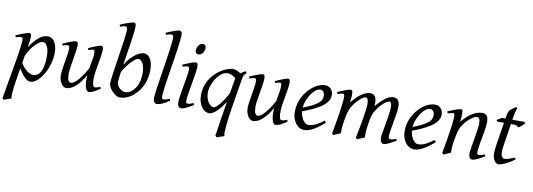

<svg xmlns="http://www.w3.org/2000/svg" viewBox="-72 -1208 5324 1918"><g transform="rotate(10 2589.5 -249.0)"><path d="M297.9 -393.1Q284.7 -393.1 264.6 -380.9Q244.6 -368.7 222.7 -346.4Q200.7 -324.2 179.2 -293.2Q157.7 -262.2 142.1 -224.6L129.9 -153.3Q137.2 -138.7 150.4 -120.8Q163.6 -103 180.7 -87.6Q197.8 -72.3 217.3 -62Q236.8 -51.8 256.8 -51.8Q283.2 -51.8 303.5 -66.2Q323.7 -80.6 335 -106.9Q343.8 -126 349.1 -146.7Q354.5 -167.5 356.9 -187.7Q359.4 -208 360.1 -226.6Q360.8 -245.1 360.8 -259.8Q360.8 -293.9 355.5 -319.1Q350.1 -344.2 341.1 -360.6Q332 -377 320.8 -385Q309.6 -393.1 297.9 -393.1ZM169.9 -424.8Q169.9 -410.2 166.7 -383.8Q163.6 -357.4 156.7 -314.5Q188 -362.8 215.3 -391.1Q242.7 -419.4 265.4 -434.1Q288.1 -448.7 306.6 -452.9Q325.2 -457 339.8 -457Q358.9 -457 375.5 -447.3Q392.1 -437.5 404.8 -418.2Q417.5 -398.9 424.8 -370.8Q432.1 -342.8 432.1 -306.2Q432.1 -257.3 418.5 -202.6Q404.8 -147.9 374 -91.8Q362.8 -72.3 348.4 -52.5Q334 -32.7 316.9 -16.6Q299.8 -0.5 280.5 9.8Q261.2 20 240.2 20Q223.6 20 207.8 10Q191.9 0 176.5 -16.1Q161.1 -32.2 147 -52.7Q132.8 -73.2 120.1 -93.8L105 -2.9Q88.4 97.7 84.5 151.1Q80.6 204.6 85.9 218.3Q78.6 220.2 68.8 223.4Q59.1 226.6 48.6 230.2Q38.1 233.9 28.6 237.5Q19 241.2 12.7 244.1L-2.9 230Q-1 215.8 4.2 186Q9.3 156.2 16.4 116.2Q23.4 76.2 31.7 28.8Q40 -18.6 48.6 -67.4Q57.1 -116.2 65.2 -164.1Q73.2 -211.9 79.3 -252.7Q85.4 -293.5 89.1 -324.5Q92.8 -355.5 92.8 -371.1Q92.8 -382.3 90.8 -388.9Q88.9 -395.5 85.4 -398.7Q82 -401.9 78.1 -402.8Q74.2 -403.8 69.8 -403.8Q65.4 -403.8 57.4 -402.1Q49.3 -400.4 41 -397.9Q31.7 -395.5 21 -392.1L14.2 -410.2Q34.7 -419.4 55.7 -428Q76.7 -436.5 95 -442.9Q113.3 -449.2 127.2 -453.1Q141.1 -457 147 -457Q156.7 -457 163.3 -450.4Q169.9 -443.8 169.9 -424.8Z M947.3 -33.2Q907.7 -6.8 880.1 6.6Q852.5 20 834 20Q824.7 20 815.7 11.5Q806.6 2.9 800 -16.6Q793.5 -36.1 790.8 -67.6Q788.1 -99.1 791.5 -145Q771.5 -108.9 749.3 -78.6Q727.1 -48.3 703.1 -26.4Q679.2 -4.4 653.8 7.8Q628.4 20 602.1 20Q592.3 20 579.8 12.5Q567.4 4.9 556.4 -10.3Q545.4 -25.4 537.8 -47.9Q530.3 -70.3 530.3 -100.1Q530.3 -114.7 533 -137.2Q535.6 -159.7 539.6 -185.5Q543.5 -211.4 548.3 -239.3Q553.2 -267.1 557.1 -292.5Q561 -317.9 563.7 -338.4Q566.4 -358.9 566.4 -371.1Q566.4 -382.3 564.9 -388.9Q563.5 -395.5 560.8 -398.7Q558.1 -401.9 554.4 -402.8Q550.8 -403.8 546.4 -403.8Q542 -403.8 533.7 -402.1Q525.4 -400.4 517.1 -397.9Q507.3 -395.5 496.1 -392.1L490.2 -410.2Q510.7 -419.4 531.5 -428Q552.2 -436.5 569.8 -442.9Q587.4 -449.2 600.8 -453.1Q614.3 -457 620.1 -457Q634.3 -457 639.2 -447.8Q644 -438.5 644 -416Q644 -401.9 641.1 -378.9Q638.2 -356 633.8 -328.6Q629.4 -301.3 624.5 -272Q619.6 -242.7 615.2 -215.3Q610.8 -188 607.9 -165Q605 -142.1 605 -127.9Q605 -81.1 615 -60.1Q625 -39.1 643.1 -39.1Q652.8 -39.1 668.9 -48.6Q685.1 -58.1 705.6 -79.3Q726.1 -100.6 750.2 -134.8Q774.4 -168.9 800.3 -218.3Q803.7 -239.3 807.4 -260.5Q811 -281.7 814.5 -301.5Q817.9 -321.3 820.1 -339.1Q822.3 -356.9 822.3 -371.1Q822.3 -382.3 821 -388.9Q819.8 -395.5 817.4 -398.7Q814.9 -401.9 811.8 -402.8Q808.6 -403.8 804.2 -403.8Q799.8 -403.8 792.2 -402.1Q784.7 -400.4 776.9 -397.9Q768.1 -395.5 758.3 -392.1L751 -410.2Q771.5 -419.4 791.5 -428Q811.5 -436.5 828.4 -442.9Q845.2 -449.2 857.9 -453.1Q870.6 -457 877 -457Q890.6 -457 895 -447.8Q899.4 -438.5 899.4 -416Q899.4 -401.9 896.5 -379.2Q893.6 -356.4 889.2 -329.3Q884.8 -302.2 879.4 -272.7Q874 -243.2 869.6 -215.6Q865.2 -188 862.3 -164.1Q859.4 -140.1 859.4 -124Q859.4 -79.6 865.7 -58.3Q872.1 -37.1 884.3 -37.1Q897 -37.1 909.9 -40.3Q922.9 -43.5 940.4 -50.8Z M1265.1 -392.1Q1255.9 -392.1 1238.3 -380.1Q1220.7 -368.2 1199.5 -346.4Q1178.2 -324.7 1156 -295.2Q1133.8 -265.6 1115.7 -230.5Q1110.4 -195.3 1107.7 -167.7Q1105 -140.1 1105 -125Q1105 -112.3 1112.5 -97.7Q1120.1 -83 1132.8 -70.6Q1145.5 -58.1 1161.4 -50Q1177.2 -42 1194.3 -42Q1211.9 -42 1227.1 -48.3Q1242.2 -54.7 1255.1 -64.7Q1268.1 -74.7 1278.3 -87.2Q1288.6 -99.6 1296.4 -111.8Q1307.6 -129.4 1314.5 -148.4Q1321.3 -167.5 1325.2 -186.5Q1329.1 -205.6 1330.6 -223.9Q1332 -242.2 1332 -258.8Q1332 -292.5 1325.9 -317.6Q1319.8 -342.8 1310.3 -359.4Q1300.8 -376 1288.8 -384Q1276.9 -392.1 1265.1 -392.1ZM1402.3 -297.9Q1401.4 -246.1 1387 -193.6Q1372.6 -141.1 1337.4 -91.8Q1320.8 -69.8 1300.5 -49.6Q1280.3 -29.3 1256.3 -13.9Q1232.4 1.5 1205.1 10.7Q1177.7 20 1147 20Q1136.7 20 1124.3 14.9Q1111.8 9.8 1098.9 0.5Q1085.9 -8.8 1073.5 -21Q1061 -33.2 1051.5 -47.1Q1042 -61 1036.1 -76.2Q1030.3 -91.3 1030.3 -106Q1030.3 -118.7 1033.4 -146Q1036.6 -173.3 1041.7 -210Q1046.9 -246.6 1053.5 -289.6Q1060.1 -332.5 1066.7 -377.2Q1073.2 -421.9 1079.8 -465.6Q1086.4 -509.3 1091.6 -546.9Q1096.7 -584.5 1099.9 -613.3Q1103 -642.1 1103 -657.2Q1103 -668.5 1100.6 -675Q1098.1 -681.6 1094.2 -684.8Q1090.3 -688 1085.9 -689Q1081.5 -689.9 1077.1 -689.9Q1072.8 -689.9 1064.7 -687.7Q1056.6 -685.5 1048.3 -683.1Q1039.1 -680.2 1028.3 -676.8L1022 -695.8Q1042.5 -705.1 1064 -713.4Q1085.4 -721.7 1104.2 -728Q1123 -734.4 1137.2 -738.3Q1151.4 -742.2 1157.2 -742.2Q1170.9 -742.2 1176 -733.4Q1181.2 -724.6 1181.2 -702.1Q1181.2 -687 1178.7 -662.4Q1176.3 -637.7 1172.1 -606.2Q1168 -574.7 1162.4 -537.8Q1156.7 -501 1150.6 -461.9Q1144.5 -422.9 1138.4 -383.1Q1132.3 -343.3 1126.5 -306.2Q1151.4 -348.1 1178 -377Q1204.6 -405.8 1229.5 -423.6Q1254.4 -441.4 1276.1 -449.2Q1297.9 -457 1313 -457Q1332 -457 1348.6 -446.5Q1365.2 -436 1377.2 -416Q1389.2 -396 1396 -366.2Q1402.8 -336.4 1402.3 -297.9Z M1649.9 -35.2Q1626 -20 1607.7 -9.5Q1589.4 1 1574.5 7.6Q1559.6 14.2 1546.9 17.1Q1534.2 20 1522 20Q1508.3 20 1497.6 5.4Q1486.8 -9.3 1486.8 -38.1Q1486.8 -50.3 1490.5 -79.6Q1494.1 -108.9 1500 -149.4Q1505.9 -189.9 1513.4 -238.5Q1521 -287.1 1528.8 -337.9Q1536.6 -388.7 1544.2 -438.5Q1551.8 -488.3 1557.6 -531.2Q1563.5 -574.2 1567.1 -607.2Q1570.8 -640.1 1570.8 -657.2Q1570.8 -668.5 1568.6 -675Q1566.4 -681.6 1563 -684.8Q1559.6 -688 1554.9 -689Q1550.3 -689.9 1545.9 -689.9Q1542 -689.9 1533.4 -687.7Q1524.9 -685.5 1516.6 -683.1Q1506.8 -680.2 1495.1 -676.8L1487.8 -695.8Q1508.3 -705.1 1529.1 -713.4Q1549.8 -721.7 1567.6 -728Q1585.4 -734.4 1599.1 -738.3Q1612.8 -742.2 1619.1 -742.2Q1632.8 -742.2 1640.9 -733.4Q1648.9 -724.6 1648.9 -702.1Q1648.9 -683.1 1645.3 -649.4Q1641.6 -615.7 1635.7 -572.5Q1629.9 -529.3 1622.1 -479.7Q1614.3 -430.2 1606.4 -379.4Q1598.6 -328.6 1590.8 -279.5Q1583 -230.5 1577.1 -188.5Q1571.3 -146.5 1567.6 -114.5Q1564 -82.5 1564 -65.9Q1564 -49.3 1568.6 -43.2Q1573.2 -37.1 1581.1 -37.1Q1592.3 -37.1 1607.2 -41Q1622.1 -44.9 1644 -53.2Z M1894 -35.2Q1871.1 -21.5 1852.8 -11.2Q1834.5 -1 1819.3 6.1Q1804.2 13.2 1792 16.6Q1779.8 20 1769 20Q1752.4 20 1742.7 4.6Q1732.9 -10.7 1732.9 -37.1Q1732.9 -51.8 1736.6 -78.9Q1740.2 -106 1745.6 -138.9Q1751 -171.9 1757.3 -207.8Q1763.7 -243.7 1769 -276.1Q1774.4 -308.6 1778.1 -333.7Q1781.7 -358.9 1781.7 -371.1Q1781.7 -382.3 1780.3 -388.9Q1778.8 -395.5 1776.4 -398.7Q1773.9 -401.9 1770 -402.8Q1766.1 -403.8 1761.7 -403.8Q1757.8 -403.8 1749.8 -402.1Q1741.7 -400.4 1733.4 -397.9Q1724.1 -395.5 1712.9 -392.1L1706.1 -410.2Q1726.6 -419.4 1746.8 -428Q1767.1 -436.5 1784.7 -442.9Q1802.2 -449.2 1815.4 -453.1Q1828.6 -457 1835 -457Q1848.6 -457 1854.2 -447.8Q1859.9 -438.5 1859.9 -416Q1859.9 -401.9 1856.2 -374.3Q1852.5 -346.7 1846.7 -312.5Q1840.8 -278.3 1834.5 -241Q1828.1 -203.6 1822.3 -169.4Q1816.4 -135.3 1812.7 -107.7Q1809.1 -80.1 1809.1 -65.9Q1809.1 -50.8 1812.3 -43.9Q1815.4 -37.1 1823.7 -37.1Q1838.9 -37.1 1852.8 -41Q1866.7 -44.9 1886.7 -53.2ZM1907.2 -616.2Q1907.2 -602.5 1903.1 -589.1Q1898.9 -575.7 1891.1 -564.7Q1883.3 -553.7 1872.1 -546.9Q1860.8 -540 1847.2 -540Q1832 -540 1823.7 -548.8Q1815.4 -557.6 1815.4 -574.2Q1815.4 -587.4 1819.8 -600.8Q1824.2 -614.3 1832 -625.5Q1839.8 -636.7 1850.8 -643.8Q1861.8 -650.9 1875.5 -650.9Q1890.6 -650.9 1898.9 -641.8Q1907.2 -632.8 1907.2 -616.2Z M2087.9 -46.9Q2100.6 -46.9 2117.4 -61.3Q2134.3 -75.7 2152.8 -99.1Q2171.4 -122.6 2190.2 -152.1Q2209 -181.6 2225.6 -211.4L2252 -371.1Q2244.1 -377 2235.1 -383.1Q2226.1 -389.2 2215.6 -394.3Q2205.1 -399.4 2193.1 -402.6Q2181.2 -405.8 2168 -405.8Q2145.5 -405.8 2125 -394.8Q2104.5 -383.8 2086.7 -365.7Q2068.8 -347.7 2054.2 -324.5Q2039.6 -301.3 2029.1 -276.6Q2018.6 -252 2012.7 -228Q2006.8 -204.1 2006.8 -185.1Q2006.8 -153.3 2014.2 -127.9Q2021.5 -102.5 2033.2 -84.5Q2044.9 -66.4 2059.3 -56.6Q2073.7 -46.9 2087.9 -46.9ZM2355 -439.9Q2346.7 -433.1 2341.3 -427.7Q2335.9 -422.4 2331.8 -415.3Q2327.6 -408.2 2324.7 -397.9Q2321.8 -387.7 2318.8 -371.1Q2308.1 -306.2 2297.1 -240.2Q2286.1 -174.3 2276.4 -112.5Q2266.6 -50.8 2258.5 4.6Q2250.5 60.1 2246.1 104Q2241.7 147.9 2241.2 177.7Q2240.7 207.5 2246.1 218.3Q2239.3 220.7 2229.5 223.9Q2219.7 227.1 2209.2 230.5Q2198.7 233.9 2189 237.5Q2179.2 241.2 2173.3 244.1L2156.2 230Q2158.7 211.4 2164.1 176Q2169.4 140.6 2176.8 93.5Q2184.1 46.4 2193.1 -9.8Q2202.1 -65.9 2211.9 -126Q2194.8 -97.7 2175 -71.3Q2155.3 -44.9 2134.5 -24.7Q2113.8 -4.4 2093 7.8Q2072.3 20 2052.7 20Q2036.6 20 2017.6 10.7Q1998.5 1.5 1982.2 -18.8Q1965.8 -39.1 1954.8 -71Q1943.8 -103 1943.8 -148.9Q1943.8 -187.5 1953.9 -224.9Q1963.9 -262.2 1982.9 -296.1Q2002 -330.1 2029.1 -359.4Q2056.2 -388.7 2090.8 -411.1Q2104.5 -419.9 2120.1 -428.2Q2135.7 -436.5 2152.1 -442.9Q2168.5 -449.2 2184.8 -453.1Q2201.2 -457 2216.8 -457Q2227.5 -457 2237.8 -454.1Q2248 -451.2 2257.8 -446.8Q2267.6 -442.4 2276.4 -437.3Q2285.2 -432.1 2293.5 -427.2Q2304.7 -435.5 2317.4 -442.9Q2330.1 -450.2 2343.8 -457Z M2842.3 -33.2Q2802.7 -6.8 2775.1 6.6Q2747.6 20 2729 20Q2719.7 20 2710.7 11.5Q2701.7 2.9 2695.1 -16.6Q2688.5 -36.1 2685.8 -67.6Q2683.1 -99.1 2686.5 -145Q2666.5 -108.9 2644.3 -78.6Q2622.1 -48.3 2598.1 -26.4Q2574.2 -4.4 2548.8 7.8Q2523.4 20 2497.1 20Q2487.3 20 2474.9 12.5Q2462.4 4.9 2451.4 -10.3Q2440.4 -25.4 2432.9 -47.9Q2425.3 -70.3 2425.3 -100.1Q2425.3 -114.7 2428 -137.2Q2430.7 -159.7 2434.6 -185.5Q2438.5 -211.4 2443.4 -239.3Q2448.2 -267.1 2452.1 -292.5Q2456.1 -317.9 2458.7 -338.4Q2461.4 -358.9 2461.4 -371.1Q2461.4 -382.3 2460 -388.9Q2458.5 -395.5 2455.8 -398.7Q2453.1 -401.9 2449.5 -402.8Q2445.8 -403.8 2441.4 -403.8Q2437 -403.8 2428.7 -402.1Q2420.4 -400.4 2412.1 -397.9Q2402.3 -395.5 2391.1 -392.1L2385.3 -410.2Q2405.8 -419.4 2426.5 -428Q2447.3 -436.5 2464.8 -442.9Q2482.4 -449.2 2495.8 -453.1Q2509.3 -457 2515.1 -457Q2529.3 -457 2534.2 -447.8Q2539.1 -438.5 2539.1 -416Q2539.1 -401.9 2536.1 -378.9Q2533.2 -356 2528.8 -328.6Q2524.4 -301.3 2519.5 -272Q2514.6 -242.7 2510.3 -215.3Q2505.9 -188 2502.9 -165Q2500 -142.1 2500 -127.9Q2500 -81.1 2510 -60.1Q2520 -39.1 2538.1 -39.1Q2547.9 -39.1 2564 -48.6Q2580.1 -58.1 2600.6 -79.3Q2621.1 -100.6 2645.3 -134.8Q2669.4 -168.9 2695.3 -218.3Q2698.7 -239.3 2702.4 -260.5Q2706.1 -281.7 2709.5 -301.5Q2712.9 -321.3 2715.1 -339.1Q2717.3 -356.9 2717.3 -371.1Q2717.3 -382.3 2716.1 -388.9Q2714.8 -395.5 2712.4 -398.7Q2710 -401.9 2706.8 -402.8Q2703.6 -403.8 2699.2 -403.8Q2694.8 -403.8 2687.3 -402.1Q2679.7 -400.4 2671.9 -397.9Q2663.1 -395.5 2653.3 -392.1L2646 -410.2Q2666.5 -419.4 2686.5 -428Q2706.5 -436.5 2723.4 -442.9Q2740.2 -449.2 2752.9 -453.1Q2765.6 -457 2772 -457Q2785.6 -457 2790 -447.8Q2794.4 -438.5 2794.4 -416Q2794.4 -401.9 2791.5 -379.2Q2788.6 -356.4 2784.2 -329.3Q2779.8 -302.2 2774.4 -272.7Q2769 -243.2 2764.6 -215.6Q2760.3 -188 2757.3 -164.1Q2754.4 -140.1 2754.4 -124Q2754.4 -79.6 2760.7 -58.3Q2767.1 -37.1 2779.3 -37.1Q2792 -37.1 2804.9 -40.3Q2817.9 -43.5 2835.4 -50.8Z M3056.2 -381.8Q3040 -367.2 3024.7 -346.2Q3009.3 -325.2 2996.8 -300.8Q2984.4 -276.4 2976.1 -249.8Q2967.8 -223.1 2965.8 -197.3Q3029.8 -222.2 3067.1 -242.4Q3104.5 -262.7 3123.5 -280.8Q3142.6 -298.8 3147.9 -315.4Q3153.3 -332 3153.3 -349.1Q3153.3 -364.3 3149.4 -375.2Q3145.5 -386.2 3139.2 -392.8Q3132.8 -399.4 3124.8 -402.6Q3116.7 -405.8 3108.4 -405.8Q3100.6 -405.8 3085.4 -400.1Q3070.3 -394.5 3056.2 -381.8ZM3231.4 -371.1Q3231.4 -357.4 3228.3 -342.3Q3225.1 -327.1 3215.1 -311Q3205.1 -294.9 3187.3 -277.3Q3169.4 -259.8 3139.9 -241Q3110.4 -222.2 3067.9 -201.9Q3025.4 -181.6 2966.3 -159.7Q2969.2 -132.3 2977.8 -109.9Q2986.3 -87.4 2997.8 -71.3Q3009.3 -55.2 3022.7 -46.1Q3036.1 -37.1 3049.3 -37.1Q3059.6 -37.1 3074.2 -39.3Q3088.9 -41.5 3108.2 -48.8Q3127.4 -56.2 3151.6 -70.3Q3175.8 -84.5 3205.1 -107.9Q3210.4 -105 3214.6 -98.4Q3218.8 -91.8 3220.2 -87.9Q3180.2 -53.2 3149.4 -32Q3118.7 -10.7 3094.5 0.7Q3070.3 12.2 3051 16.1Q3031.7 20 3014.2 20Q2998 20 2977.5 11Q2957 2 2939 -17.8Q2920.9 -37.6 2908.4 -69.6Q2896 -101.6 2896 -147.9Q2896 -186 2905.3 -222.9Q2914.6 -259.8 2931.9 -293.7Q2949.2 -327.6 2974.6 -357.9Q3000 -388.2 3032.2 -413.1Q3043.5 -421.9 3057.6 -429.9Q3071.8 -438 3087.2 -444.1Q3102.5 -450.2 3118.4 -453.6Q3134.3 -457 3149.4 -457Q3170.4 -457 3185.8 -449.5Q3201.2 -441.9 3211.4 -429.7Q3221.7 -417.5 3226.6 -402.1Q3231.4 -386.7 3231.4 -371.1Z M3948.2 -35.2Q3902.8 -8.8 3873 5.6Q3843.3 20 3822.3 20Q3808.1 20 3798.1 4.6Q3788.1 -10.7 3788.1 -37.1Q3788.1 -45.9 3791.5 -67.9Q3794.9 -89.8 3799.8 -119.4Q3804.7 -148.9 3810.8 -182.6Q3816.9 -216.3 3821.8 -248.3Q3826.7 -280.3 3830.1 -307.6Q3833.5 -335 3833.5 -351.1Q3833.5 -381.3 3827.4 -394.3Q3821.3 -407.2 3812.5 -407.2Q3803.2 -407.2 3789.1 -400.6Q3774.9 -394 3757.8 -380.1Q3740.7 -366.2 3721.4 -344.5Q3702.1 -322.8 3683.1 -293Q3672.4 -275.9 3665.3 -259.3Q3658.2 -242.7 3653.6 -224.9Q3648.9 -207 3645.5 -187.3Q3642.1 -167.5 3638.2 -144Q3631.3 -99.6 3629.6 -67.9Q3627.9 -36.1 3629.4 -12.2Q3622.6 -8.8 3612.8 -4.6Q3603 -0.5 3592.8 3.9Q3582.5 8.3 3573 12.5Q3563.5 16.6 3557.1 20L3541.5 4.9Q3552.2 -44.9 3562.3 -98.6Q3572.3 -152.3 3580.1 -200.4Q3587.9 -248.5 3592.5 -286.1Q3597.2 -323.7 3597.2 -341.8Q3597.2 -378.9 3589.6 -393.1Q3582 -407.2 3568.4 -407.2Q3562 -407.2 3548.8 -400.9Q3535.6 -394.5 3518.6 -380.6Q3501.5 -366.7 3482.2 -345.2Q3462.9 -323.7 3444.3 -293.9Q3434.1 -278.3 3427 -261.7Q3419.9 -245.1 3414.8 -226.8Q3409.7 -208.5 3405.5 -188Q3401.4 -167.5 3397.5 -144Q3389.6 -99.6 3387.5 -67.6Q3385.3 -35.6 3386.2 -12.2Q3379.9 -8.8 3370.4 -4.6Q3360.8 -0.5 3350.8 3.9Q3340.8 8.3 3331.5 12.5Q3322.3 16.6 3316.4 20L3300.3 4.9Q3307.1 -29.3 3313.7 -66.7Q3320.3 -104 3326.4 -141.1Q3332.5 -178.2 3337.9 -213.6Q3343.3 -249 3347.2 -279.3Q3351.1 -309.6 3353.3 -333.3Q3355.5 -356.9 3355.5 -371.1Q3355.5 -382.3 3354 -388.9Q3352.5 -395.5 3349.9 -399.2Q3347.2 -402.8 3343.8 -403.8Q3340.3 -404.8 3336.4 -404.8Q3331.5 -404.8 3323 -402.8Q3314.5 -400.9 3305.7 -398.4Q3295.4 -395.5 3284.2 -392.1L3278.3 -411.1Q3298.8 -419.9 3319.3 -428.2Q3339.8 -436.5 3357.4 -442.9Q3375 -449.2 3388.2 -453.1Q3401.4 -457 3407.2 -457Q3414.6 -457 3418.9 -454.6Q3423.3 -452.1 3425.5 -446Q3427.7 -439.9 3428.5 -429Q3429.2 -418 3429.2 -400.9Q3429.2 -395.5 3428.5 -387.5Q3427.7 -379.4 3427 -369.9Q3426.3 -360.4 3425 -350.1Q3423.8 -339.8 3423.3 -331.1Q3452.1 -365.2 3477.3 -389.4Q3502.4 -413.6 3525.1 -428.5Q3547.9 -443.4 3568.6 -450.2Q3589.4 -457 3609.4 -457Q3627.4 -457 3639.6 -449.7Q3651.9 -442.4 3658.7 -430.2Q3665.5 -418 3668.5 -402.6Q3671.4 -387.2 3671.4 -371.1Q3671.4 -361.8 3670.9 -354.2Q3670.4 -346.7 3669.4 -335.9Q3697.8 -368.7 3721.7 -391.6Q3745.6 -414.6 3766.4 -429.2Q3787.1 -443.8 3805.9 -450.4Q3824.7 -457 3843.3 -457Q3857.4 -457 3869.1 -452.4Q3880.9 -447.8 3889.2 -437.5Q3897.5 -427.2 3901.9 -410.9Q3906.2 -394.5 3906.2 -371.1Q3906.2 -352.5 3903.1 -326.4Q3899.9 -300.3 3895 -271Q3890.1 -241.7 3884.8 -210.9Q3879.4 -180.2 3874.5 -152.6Q3869.6 -125 3866.5 -102.3Q3863.3 -79.6 3863.3 -65.9Q3863.3 -49.3 3868.2 -43.7Q3873 -38.1 3881.3 -38.1Q3895.5 -38.1 3909.4 -41.7Q3923.3 -45.4 3943.4 -53.2Z M4170.4 -381.8Q4154.3 -367.2 4138.9 -346.2Q4123.5 -325.2 4111.1 -300.8Q4098.6 -276.4 4090.3 -249.8Q4082 -223.1 4080.1 -197.3Q4144 -222.2 4181.4 -242.4Q4218.8 -262.7 4237.8 -280.8Q4256.8 -298.8 4262.2 -315.4Q4267.6 -332 4267.6 -349.1Q4267.6 -364.3 4263.7 -375.2Q4259.8 -386.2 4253.4 -392.8Q4247.1 -399.4 4239 -402.6Q4231 -405.8 4222.7 -405.8Q4214.8 -405.8 4199.7 -400.1Q4184.6 -394.5 4170.4 -381.8ZM4345.7 -371.1Q4345.7 -357.4 4342.5 -342.3Q4339.4 -327.1 4329.3 -311Q4319.3 -294.9 4301.5 -277.3Q4283.7 -259.8 4254.2 -241Q4224.6 -222.2 4182.1 -201.9Q4139.6 -181.6 4080.6 -159.7Q4083.5 -132.3 4092 -109.9Q4100.6 -87.4 4112.1 -71.3Q4123.5 -55.2 4137 -46.1Q4150.4 -37.1 4163.6 -37.1Q4173.8 -37.1 4188.5 -39.3Q4203.1 -41.5 4222.4 -48.8Q4241.7 -56.2 4265.9 -70.3Q4290 -84.5 4319.3 -107.9Q4324.7 -105 4328.9 -98.4Q4333 -91.8 4334.5 -87.9Q4294.4 -53.2 4263.7 -32Q4232.9 -10.7 4208.7 0.7Q4184.6 12.2 4165.3 16.1Q4146 20 4128.4 20Q4112.3 20 4091.8 11Q4071.3 2 4053.2 -17.8Q4035.2 -37.6 4022.7 -69.6Q4010.3 -101.6 4010.3 -147.9Q4010.3 -186 4019.5 -222.9Q4028.8 -259.8 4046.1 -293.7Q4063.5 -327.6 4088.9 -357.9Q4114.3 -388.2 4146.5 -413.1Q4157.7 -421.9 4171.9 -429.9Q4186 -438 4201.4 -444.1Q4216.8 -450.2 4232.7 -453.6Q4248.5 -457 4263.7 -457Q4284.7 -457 4300 -449.5Q4315.4 -441.9 4325.7 -429.7Q4335.9 -417.5 4340.8 -402.1Q4345.7 -386.7 4345.7 -371.1Z M4847.7 -35.2Q4803.2 -8.8 4772.2 5.6Q4741.2 20 4722.7 20Q4705.6 20 4696 4.6Q4686.5 -10.7 4686.5 -37.1Q4686.5 -45.9 4689.7 -68.6Q4692.9 -91.3 4697.8 -121.6Q4702.6 -151.9 4708.5 -186Q4714.4 -220.2 4719.2 -251Q4724.1 -281.7 4727.3 -306.2Q4730.5 -330.6 4730.5 -341.8Q4730.5 -378.9 4722.7 -393.6Q4714.8 -408.2 4693.4 -408.2Q4687 -408.2 4671.1 -400.4Q4655.3 -392.6 4635.3 -377Q4615.2 -361.3 4593.5 -337.9Q4571.8 -314.5 4553.7 -283.2Q4540 -259.8 4531.5 -227.1Q4522.9 -194.3 4514.6 -147Q4506.8 -103.5 4504.6 -72.3Q4502.4 -41 4503.4 -12.2Q4497.1 -8.8 4487.5 -4.6Q4478 -0.5 4468 3.9Q4458 8.3 4448.7 12.5Q4439.5 16.6 4433.6 20L4417.5 4.9Q4424.3 -27.3 4430.9 -64.9Q4437.5 -102.5 4443.6 -140.4Q4449.7 -178.2 4455.1 -215.1Q4460.4 -252 4464.4 -283Q4468.3 -314 4470.5 -337.4Q4472.7 -360.8 4472.7 -372.1Q4472.7 -383.3 4471.4 -389.9Q4470.2 -396.5 4468 -399.7Q4465.8 -402.8 4462.4 -403.8Q4459 -404.8 4454.6 -404.8Q4450.2 -404.8 4441.7 -402.8Q4433.1 -400.9 4424.3 -398.4Q4414.1 -395.5 4402.3 -392.1L4395.5 -411.1Q4416 -419.9 4436.8 -428.2Q4457.5 -436.5 4475.6 -442.9Q4493.7 -449.2 4507.1 -453.1Q4520.5 -457 4526.4 -457Q4533.2 -457 4537.1 -454.8Q4541 -452.6 4542.7 -446.8Q4544.4 -440.9 4544.9 -430.2Q4545.4 -419.4 4545.4 -401.9Q4545.4 -396.5 4544.9 -387.2Q4544.4 -377.9 4543.7 -367.4Q4543 -356.9 4542 -346.9Q4541 -336.9 4540.5 -331.1Q4566.9 -364.3 4593.8 -388.2Q4620.6 -412.1 4646.5 -427.5Q4672.4 -442.9 4696.5 -450Q4720.7 -457 4742.7 -457Q4757.8 -457 4769.8 -452.6Q4781.7 -448.2 4789.6 -438.2Q4797.4 -428.2 4801.5 -411.9Q4805.7 -395.5 4805.7 -372.1Q4805.7 -355 4802.5 -329.6Q4799.3 -304.2 4794.4 -274.7Q4789.6 -245.1 4783.7 -213.9Q4777.8 -182.6 4772.9 -154.3Q4768.1 -126 4764.9 -102.8Q4761.7 -79.6 4761.7 -65.9Q4761.7 -49.3 4766.1 -43.2Q4770.5 -37.1 4779.3 -37.1Q4790.5 -37.1 4805.2 -41Q4819.8 -44.9 4840.3 -53.2Z M5149.9 -57.1Q5126 -38.6 5102.1 -24.2Q5078.1 -9.8 5056.6 0Q5035.2 9.8 5017.8 14.9Q5000.5 20 4989.7 20Q4977.5 20 4966.6 12.7Q4955.6 5.4 4947 -7.6Q4938.5 -20.5 4933.6 -38.6Q4928.7 -56.6 4928.7 -78.1Q4928.7 -87.4 4929.2 -96.7Q4929.7 -106 4930.4 -116Q4931.2 -126 4932.4 -137.2Q4933.6 -148.4 4935.5 -162.1L4973.1 -397.9H4902.8L4895.5 -413.1L4944.8 -441.9H4980L4982.9 -459Q4985.8 -479 4989 -492.2Q4992.2 -505.4 4996.3 -514.2Q5000.5 -522.9 5005.4 -528.6Q5010.3 -534.2 5016.6 -539.1L5065.9 -574.2L5079.6 -562Q5076.2 -557.6 5072.3 -546.4Q5068.8 -536.6 5064.2 -518.6Q5059.6 -500.5 5054.7 -470.2L5050.3 -441.9H5171.9L5181.6 -428.2Q5176.8 -421.4 5168.2 -413.3Q5159.7 -405.3 5150.4 -397.9Q5141.1 -390.6 5132.6 -384.5Q5124 -378.4 5119.6 -376Q5116.7 -382.8 5111.6 -387Q5106.4 -391.1 5097.7 -393.6Q5088.9 -396 5075.9 -397Q5063 -397.9 5044.9 -397.9H5043.5L5008.8 -173.8Q5007.3 -164.6 5006.1 -154.1Q5004.9 -143.6 5004.2 -134Q5003.4 -124.5 5003.2 -116.2Q5002.9 -107.9 5002.9 -103Q5002.9 -72.8 5013.9 -58.3Q5024.9 -43.9 5038.6 -43.9Q5055.7 -43.9 5080.3 -51.3Q5105 -58.6 5141.6 -75.2Z"/></g></svg>

Font: Gentium Plus Eur
Style: Italic
Weight: 400
Italic angle: -8°
Designer: J. Victor Gaultney, Annie Olsen, Iska Routamaa, Becca Hirsbrunner
Foundry: SIL International
Version: Version 5.000